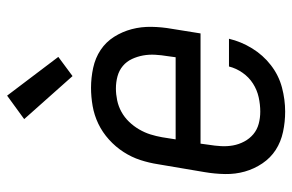

<svg xmlns="http://www.w3.org/2000/svg" viewBox="-161 -653 822 540"><g transform="rotate(-90 250.0 -383.0)"><path d="M206 8Q177 8 149 2Q121 -4 98.5 -18.5Q76 -33 60.5 -56Q45 -79 37.5 -105.5Q30 -132 30.5 -161Q31 -190 36 -219L58 -349Q62 -375 70 -399.5Q78 -424 92.5 -446.5Q107 -469 127.5 -487.5Q148 -506 172 -517.5Q196 -529 222 -533.5Q248 -538 273 -538Q301 -538 329 -532Q357 -526 379.5 -511Q402 -496 416.5 -473Q431 -450 438 -423.5Q445 -397 444.5 -368Q444 -339 439 -311L426 -230H116L113 -208Q110 -190 109 -172.5Q108 -155 111 -138.5Q114 -122 122 -107Q130 -92 142.5 -81.5Q155 -71 171.5 -66.5Q188 -62 206 -62Q226 -62 246.5 -66.5Q267 -71 285 -82.5Q303 -94 315.5 -112Q328 -130 333 -150H411Q403 -116 384 -85Q365 -54 336.5 -32Q308 -10 274 -1Q240 8 206 8ZM128 -300H359L362 -322Q365 -340 366 -357.5Q367 -375 364 -391.5Q361 -408 354 -423Q347 -438 334.5 -448.5Q322 -459 305.5 -463.5Q289 -468 271 -468Q255 -468 238 -464.5Q221 -461 205.5 -452.5Q190 -444 177.5 -431Q165 -418 156 -402.5Q147 -387 142 -371Q137 -355 134 -338ZM306 -590 185 -726 251 -774 360 -630Z"/></g></svg>

Font: Iosevka Curly Oblique
Style: Regular
Weight: 400
Italic angle: -9°
Monospace: yes
Designer: Belleve Invis
Foundry: Belleve Invis
Version: Version 11.1.0; ttfautohint (v1.8.3)